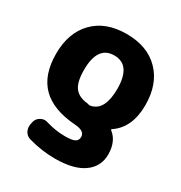

<svg xmlns="http://www.w3.org/2000/svg" viewBox="-176 -684 948 1006"><g transform="rotate(30 298.0 -181.0)"><path d="M314.5 -136.7Q321.3 -135.7 328.1 -137.7Q401.4 -156.2 401.4 -283.2Q401.4 -427.7 300.8 -427.7Q200.2 -427.7 200.2 -283.2Q200.2 -209 225.1 -176.8Q250 -144.5 303.7 -139.6Q307.6 -138.7 314.5 -136.7ZM571.3 -283.2Q571.3 -146.5 482.4 -86.9Q476.6 -83 482.4 -79.1Q531.2 -41 532.2 37.1Q532.2 111.3 472.7 153.8Q413.1 196.3 300.8 196.3Q219.7 196.3 140.6 173.8Q117.2 168 105.5 146.5Q98.6 131.8 98.6 117.2Q98.6 108.4 100.6 100.6L103.5 86.9Q109.4 65.4 129.9 54.7Q142.6 47.9 155.3 47.9Q164.1 47.9 171.9 50.8Q230.5 68.4 284.2 68.4Q286.1 68.4 288.1 68.4Q331.1 68.4 347.2 59.1Q363.3 49.8 363.3 29.3Q363.3 -6.8 302.7 -10.7Q166 -20.5 98.6 -87.9Q31.2 -155.3 31.2 -283.2Q31.2 -410.2 103 -483.9Q174.8 -557.6 300.8 -557.6Q426.8 -557.6 499 -483.9Q571.3 -410.2 571.3 -283.2Z"/></g></svg>

Font: Gen Jyuu Gothic Heavy
Style: Bold
Weight: 900
Designer: [Source Han Sans]
Ryoko NISHIZUKA  (kana & ideographs); Paul D. Hunt (Latin, Greek & Cyrillic); Wenlong ZHANG  (bopomofo
Version: Version 1.002.20150607